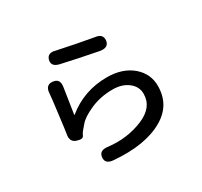

<svg xmlns="http://www.w3.org/2000/svg" viewBox="-167 -1002 1335 1272"><g transform="rotate(-30 500.0 -366.0)"><path d="M360 45Q300 40 305 -9Q310 -58 370 -51Q512 -33 637 -85Q754 -134 754 -237Q754 -292 707.5 -328Q661 -364 589 -364Q497 -364 420.5 -330.5Q344 -297 314 -261Q294 -237 284.5 -226.5Q275 -216 265.5 -195.5Q256 -175 212 -190Q168 -205 179 -261Q182 -274 198 -404Q214 -529 215 -552Q219 -613 272 -607Q325 -602 316 -542L286 -347Q285 -342 289 -345Q421 -453 597 -453Q716 -453 791 -389Q862 -327 862 -235Q862 -90 737 -17Q597 65 360 45ZM715 -667Q709 -618 649 -626Q635 -628 499 -656L370 -684Q311 -698 323 -745Q336 -792 394 -775Q399 -773 531 -747Q657 -723 660 -723Q720 -717 715 -667Z"/></g></svg>

Font: Resource Han Rounded CN Medium
Style: Regular
Weight: 500
Designer: Cyano Hao (round all glyphs); Ryoko NISHIZUKA 西塚涼子 (kana, bopomofo & ideographs); Paul D. Hunt (Latin, Greek & Cyrillic)
Foundry: Cyano Hao
Version: 0.990